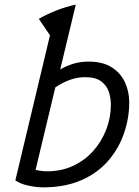

<svg xmlns="http://www.w3.org/2000/svg" viewBox="-20 -796 600 826"><path d="M164 10Q139 10 104 3Q69 -4 46 -20L195 -644L147 -715Q182 -735 224 -751.5Q266 -768 306 -776L239 -497Q262 -511 293 -521Q324 -531 361 -531Q422 -531 460.5 -506.5Q499 -482 517.5 -442Q536 -402 536 -355Q536 -289 514 -224Q492 -159 447 -106Q402 -53 331.5 -21.5Q261 10 164 10ZM182 -59Q244 -59 294.5 -82.5Q345 -106 381 -146.5Q417 -187 437 -238.5Q457 -290 457 -345Q457 -373 448.5 -400Q440 -427 416 -445.5Q392 -464 346 -464Q312 -464 279.5 -452Q247 -440 218 -420L133 -65Q142 -63 155.5 -61Q169 -59 182 -59Z"/></svg>

Font: Ubuntu Sans Mono
Style: Italic
Weight: 400
Italic angle: -13.5°
Monospace: yes
Designer: Dalton Maag Ltd
Foundry: Dalton Maag Ltd
Version: Version 1.006